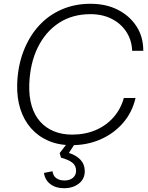

<svg xmlns="http://www.w3.org/2000/svg" viewBox="-20 -759 784 1017"><path d="M359 10Q290 10 236 -13.5Q182 -37 144.5 -79.5Q107 -122 88 -181Q69 -240 71 -313Q74 -408 104 -486.5Q134 -565 185 -621.5Q236 -678 306 -708.5Q376 -739 459 -739Q542 -739 604.5 -707Q667 -675 703 -619.5Q739 -564 739 -490H680Q678 -546 649.5 -590Q621 -634 572 -659Q523 -684 459 -684Q363 -684 292 -637.5Q221 -591 180 -507.5Q139 -424 135 -312Q133 -247 148 -197.5Q163 -148 193 -114.5Q223 -81 266 -63.5Q309 -46 362 -46Q431 -46 487 -70Q543 -94 581.5 -138Q620 -182 636 -240H698Q680 -163 631 -107Q582 -51 512 -20.5Q442 10 359 10ZM319 238Q275 238 246.5 216Q218 194 213 157L258 148Q261 172 278 184.5Q295 197 322 197Q349 197 366 183Q383 169 383 146Q383 118 363 102.5Q343 87 303 76L296 52L346 -13L384 -9L345 51Q385 64 407 88Q429 112 429 148Q429 189 397.5 213.5Q366 238 319 238Z"/></svg>

Font: Mona Sans ExtraLight Light
Style: Italic
Weight: 300
Italic angle: -11.6951°
Version: Version 2.000